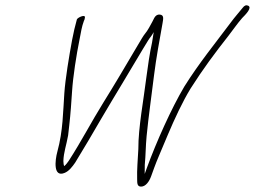

<svg xmlns="http://www.w3.org/2000/svg" viewBox="-20 -663 945 712"><path d="M540.3 -9 551.9 -41C556.5 -53.7 562.5 -68.7 569.8 -86L602.7 -164C627.6 -222.8 657.4 -286.9 686.9 -335C733.5 -408.1 777 -466.6 826.9 -530C850.3 -560.3 857.5 -572.3 877.9 -596C889.9 -608.2 916.5 -634.4 900.2 -642C893 -645.3 886.2 -642.7 879.8 -634C868 -619.2 848.4 -597 836.1 -580C777.1 -501.1 719 -430.3 663.5 -342C615.5 -261.1 559.4 -135.7 524.9 -41L516.6 -18C516.9 -29.8 516.6 -39.8 516.9 -52C520.5 -88.7 520 -120.5 523.7 -158.5C530.7 -230.5 542.4 -311.5 551.5 -386C558.7 -444.5 572.2 -518.6 582.6 -576C585.1 -592.2 589.7 -607.6 572.2 -609C564.1 -609.7 557.4 -605.7 552.3 -597L545.2 -583C538.6 -570.6 527.4 -549.1 517.8 -538C513.2 -532.7 502.8 -516 486.6 -488C446 -419 403.6 -347.3 362.3 -281C321.3 -215.2 279.6 -135.5 235.8 -68C231.8 -62 224.6 -51.8 218.1 -47C216.2 -51 215.2 -57.3 215 -66C216 -98.4 226.5 -125.6 232.6 -161L236.9 -199C241.6 -239.5 244.7 -285 247.3 -325C250.7 -377.8 262.9 -457.6 275.4 -519C281 -546.6 282.5 -561.9 291.3 -586C294.1 -590.1 294.2 -595.1 295 -599C295.4 -610.8 267.5 -597.6 265.1 -591C258.2 -565.7 252.8 -543.9 247.4 -515C236.1 -453.6 222.4 -371.7 218.6 -317.5C213.7 -249.6 214 -178.7 192.8 -101C183.6 -67.6 177 -3.8 220 -22C236 -28.7 248 -44.4 258.8 -60C289.8 -110.5 326.5 -172.7 354.4 -221C405.8 -308.6 457.9 -392.8 510.4 -482C525.9 -508 535.2 -522.7 538.5 -526C542.2 -530.7 546 -536.7 550 -544C548.5 -532.7 546.5 -519.7 543.8 -505C536 -471.5 527.3 -412.2 523.3 -380C512.4 -291.2 492.7 -190.7 493 -110C491.1 -70.6 487.4 -33.9 488.6 1C489.1 13.3 487.2 29 503 29C520.5 29 533.5 9.7 540.3 -9Z"/></svg>

Font: Take Off
Style: Drunk
Weight: 400
Foundry: Cannot Into Space Fonts
Version: Version 0.89